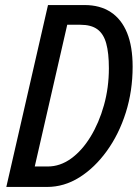

<svg xmlns="http://www.w3.org/2000/svg" viewBox="-20 -740 547 760"><path d="M63 0 82 -81H169Q218 -81 261.5 -112.5Q305 -144 338.5 -199Q372 -254 391.5 -323.5Q411 -393 411 -470Q411 -530 400.5 -568Q390 -606 365.5 -624Q341 -642 298 -642H212L223 -720H315Q376 -720 418.5 -692Q461 -664 483 -610Q505 -556 505 -476Q505 -380 478 -294.5Q451 -209 403 -142.5Q355 -76 294.5 -38Q234 0 166 0ZM5 0 170 -720H264L99 0Z"/></svg>

Font: Instrument Sans Condensed Medium
Style: Italic
Weight: 500
Width: 3
Italic angle: -13°
Designer: Rodrigo Fuenzalida
Foundry: fragTYPE
Version: Version 1.000;gftools[0.9.28]